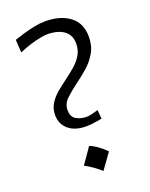

<svg xmlns="http://www.w3.org/2000/svg" viewBox="-147 -858 735 943"><g transform="rotate(-20 220.0 -386.5)"><path d="M223.3 -226.9Q236.4 -226.9 251.4 -228.5Q266.4 -230.2 280.8 -232.6Q295.2 -235 305.5 -237.1L301.8 -283.1Q288.5 -279 270 -274.5Q251.5 -270.1 238.6 -270.1Q208.7 -271.1 185.9 -284.4Q163 -297.7 163 -333.7Q163 -366.3 189.9 -391.6Q216.8 -416.9 252.2 -442.8Q282.8 -465 313.3 -491.8Q343.9 -518.6 364.4 -553.8Q385 -589 385 -636.4Q385 -708.1 336.1 -744.6Q287.3 -781.2 207.6 -781.2Q181.7 -781.2 151.1 -775Q120.5 -768.7 91.8 -760.3Q63.1 -751.9 42.3 -744.6L46.5 -677.5Q77.7 -691.1 106.9 -699.9Q136 -708.8 159.6 -713.2Q183.3 -717.7 197.3 -717.7Q252.7 -717.2 283.9 -693.9Q315 -670.7 315 -625.9Q315 -592.5 299 -566.2Q282.9 -539.9 257.9 -518.5Q232.9 -497.2 205.6 -477Q178.2 -457 153.4 -436Q128.6 -414.9 113 -389.4Q97.3 -363.9 97.3 -330.8Q97.3 -283.9 130.9 -255.4Q164.5 -226.9 223.3 -226.9ZM202.5 -132.2Q187.9 -110.7 173.9 -90.5Q159.9 -70.3 145.1 -49.6Q166.8 -38 187.6 -23.5Q208.4 -9 226.6 7.8Q241.9 -12.9 256.4 -33.3Q270.9 -53.6 285.1 -73.7Q262.2 -96.3 241.8 -110.6Q221.4 -124.8 202.5 -132.2Z"/></g></svg>

Font: Pinar-VF
Style: Regular
Weight: 300
Designer: Amin Abedi
Version: Version 3.0